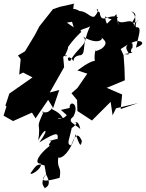

<svg xmlns="http://www.w3.org/2000/svg" viewBox="-52 -601 812 1069"><path d="M244 0 278 -100 225 -86 305 -227 300 -283 281 -322 248 -354C238 -303 265 -299 294 -263C288 -295 336 -299 314 -287C296 -294 368 -360 289 -357C350 -325 292 -320 401 -424C380 -437 437 -442 450 -456C398 -341 429 -310 399 -294C415 -294 354 -298 358 -260C322 -311 317 -254 340 -263C378 -336 447 -361 411 -397C484 -352 524 -377 514 -393C520 -381 560 -365 513 -330C566 -359 461 -297 484 -325C478 -327 467 -275 482 -238C493 -252 498 -297 379 -209L434 -191L379 -111L346 -82L377 -44L379 17L460 70L564 -34L575 41L594 2L717 -27L620 6L628 -75L542 -112L643 -154L641 -223L636 -294L620 -328L671 -360C614 -332 705 -287 641 -300C737 -319 649 -285 688 -342C674 -295 700 -374 675 -359C723 -390 777 -361 705 -336C722 -412 740 -454 705 -449C696 -477 730 -507 708 -478C642 -458 745 -517 678 -538C727 -510 682 -423 695 -462C679 -508 632 -459 604 -485C611 -450 607 -450 596 -522C535 -462 550 -466 490 -435C591 -455 532 -449 534 -510C568 -478 621 -505 599 -507C549 -523 512 -463 503 -532C460 -555 522 -564 474 -509C452 -499 430 -540 392 -539C332 -575 347 -517 368 -529C330 -568 316 -491 342 -501C261 -524 294 -486 324 -498C360 -509 351 -412 379 -435L320 -475L350 -480L358 -574L362 -581L281 -563L243 -550L167 -454L142 -406L87 -315L48 -292L63 -272L55 -186L77 -197L129 -170L0 -80L-22 -13L-16 -9L-32 43L21 73L126 26L146 58L216 -45ZM320 40C290 78 238 48 299 59C271 5 213 11 244 -4C203 43 204 13 177 31C207 13 161 21 191 21C141 131 178 66 161 181C194 110 230 106 167 192C269 129 274 139 268 176C267 167 247 181 212 185C258 177 204 205 226 210C162 259 135 311 175 310C185 339 111 382 119 362C147 323 154 306 196 320L205 371C225 409 228 434 194 448C213 450 152 428 211 362C165 408 184 416 280 389C292 320 265 346 272 276C293 285 343 242 369 147C395 216 397 217 404 184C376 118 357 177 344 209C315 201 335 180 352 89C309 152 404 72 363 81C342 110 378 38 395 117C357 84 320 77 357 47C394 -26 332 -46 336 0L287 11Z"/></svg>

Font: Hussar Lance
Style: Italic
Weight: 700
Foundry: Cannot Into Space Fonts, PlusOne Fonts
Version: Version 2.27